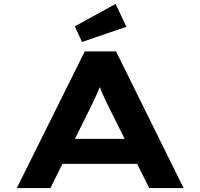

<svg xmlns="http://www.w3.org/2000/svg" viewBox="-20 -963 1026 983"><path d="M66 0 414 -700H574L920 0H744L537 -415Q526 -437 517 -456.5Q508 -476 500 -494.5Q492 -513 485.5 -531.5Q479 -550 472 -570L511 -571Q504 -550 496.5 -530.5Q489 -511 480.5 -492Q472 -473 463 -453.5Q454 -434 444 -414L238 0ZM227 -124 283 -252H702L725 -124ZM400 -748 363 -828 572 -943 627 -826Z"/></svg>

Font: Lexend Zetta
Style: Bold
Weight: 700
Designer: Bonnie Shaver-Troup, Thomas Jockin
Foundry: Lexend
Version: Version 1.007